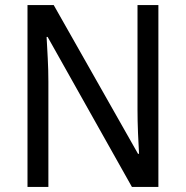

<svg xmlns="http://www.w3.org/2000/svg" viewBox="-20 -734 730 754"><path d="M602 0H498L167 -589H163Q165 -552 167.5 -505.5Q170 -459 170 -413V0H88V-714H191L522 -130H526Q524 -161 522 -211Q520 -261 520 -302V-714H602Z"/></svg>

Font: Noto Sans Telugu SemiCondensed
Style: Regular
Weight: 400
Width: 4
Designer: Jelle Bosma - Monotype Design Team
Foundry: Monotype Imaging Inc.
Version: Version 2.005; ttfautohint (v1.8.4.7-5d5b)